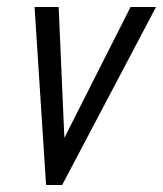

<svg xmlns="http://www.w3.org/2000/svg" viewBox="-20 -530 467 550"><path d="M112 0 79 -510H148L167 -75H134L354 -510H427L158 0Z"/></svg>

Font: Instrument Sans Condensed
Style: Italic
Weight: 400
Width: 3
Italic angle: -13°
Designer: Rodrigo Fuenzalida
Foundry: fragTYPE
Version: Version 1.000;gftools[0.9.28]